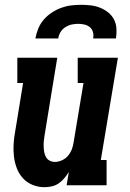

<svg xmlns="http://www.w3.org/2000/svg" viewBox="-20 -770 540 798"><path d="M165 8Q139 8 115.5 -1.5Q92 -11 75.5 -29Q59 -47 50 -70.5Q41 -94 38 -119Q35 -144 36.5 -170.5Q38 -197 43 -223L76 -425H52V-530H218L165 -206Q163 -195 162 -183Q161 -171 161.5 -159.5Q162 -148 164 -137Q166 -126 171.5 -116.5Q177 -107 187 -102Q197 -97 208 -97Q223 -97 238 -104Q253 -111 263 -123Q273 -135 278.5 -149.5Q284 -164 286 -179L327 -425H303V-530H470L399 -105H423V0H257L266 -55Q258 -42 247.5 -29.5Q237 -17 224 -8Q211 1 195.5 4.5Q180 8 165 8ZM127 -610Q131 -631 139 -651Q147 -671 161.5 -688Q176 -705 195 -717.5Q214 -730 234.5 -737.5Q255 -745 276 -747.5Q297 -750 318 -750Q338 -750 358.5 -747.5Q379 -745 397 -737.5Q415 -730 430 -718Q445 -706 454 -688.5Q463 -671 464 -650.5Q465 -630 462 -610H367Q370 -623 366.5 -636Q363 -649 353.5 -657Q344 -665 331 -668Q318 -671 305 -671Q291 -671 277.5 -668Q264 -665 251.5 -657Q239 -649 231.5 -636.5Q224 -624 222 -610Z"/></svg>

Font: Iosevka Slab Extrabold Oblique
Style: Regular
Weight: 800
Italic angle: -9°
Monospace: yes
Designer: Belleve Invis
Foundry: Belleve Invis
Version: Version 11.1.1; ttfautohint (v1.8.3)